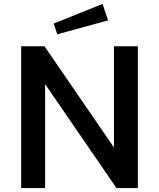

<svg xmlns="http://www.w3.org/2000/svg" viewBox="-20 -959 809 979"><path d="M503 -939 254 -839 272 -784 531 -855ZM561 -723V-207L207 -723H88V0H210V-530L574 0H683V-723Z"/></svg>

Font: United Sans SemiBold
Style: Regular
Weight: 600
Designer: Pablo Impallari, Rodrigo Fuenzalida (Modified by Dan O. Williams)
Version: Version 1.000;PS 001.000;hotconv 1.0.88;makeotf.lib2.5.64775